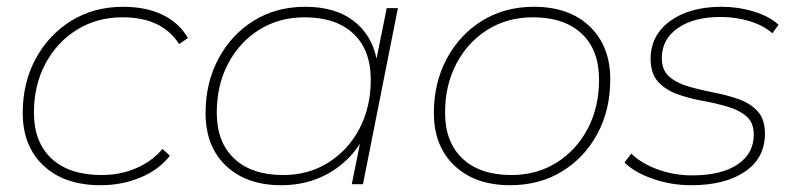

<svg xmlns="http://www.w3.org/2000/svg" viewBox="-20 -543 2336 566"><path d="M277 3Q170 3 108.5 -54.5Q47 -112 47 -210Q47 -300 85.5 -370.5Q124 -441 190.5 -482Q257 -523 343 -523Q410 -523 459 -499.5Q508 -476 534 -431L508 -413Q458 -492 341 -492Q266 -492 207 -455.5Q148 -419 114 -355.5Q80 -292 80 -211Q80 -124 132 -75.5Q184 -27 280 -27Q334 -27 381 -47Q428 -67 459 -104L481 -84Q448 -42 393.5 -19.5Q339 3 277 3Z M809 3Q707 3 646.5 -54Q586 -111 586 -210Q586 -299 624 -370Q662 -441 728 -482Q794 -523 880 -523Q967 -523 1021 -482.5Q1075 -442 1090 -370L1120 -519H1153L1050 0H1017L1041 -119Q1004 -62 944 -29.5Q884 3 809 3ZM815 -27Q889 -27 947.5 -63.5Q1006 -100 1039.5 -163.5Q1073 -227 1073 -308Q1073 -396 1021.5 -444Q970 -492 878 -492Q803 -492 744.5 -455.5Q686 -419 652.5 -355.5Q619 -292 619 -211Q619 -124 670.5 -75.5Q722 -27 815 -27Z M1484 3Q1381 3 1320 -54.5Q1259 -112 1259 -210Q1259 -299 1297 -370Q1335 -441 1401.5 -482Q1468 -523 1554 -523Q1658 -523 1718.5 -465Q1779 -407 1779 -309Q1779 -219 1741 -148.5Q1703 -78 1636.5 -37.5Q1570 3 1484 3ZM1488 -27Q1562 -27 1620.5 -63.5Q1679 -100 1712.5 -163.5Q1746 -227 1746 -308Q1746 -396 1694.5 -444Q1643 -492 1551 -492Q1476 -492 1417.5 -455.5Q1359 -419 1325.5 -355.5Q1292 -292 1292 -211Q1292 -124 1343.5 -75.5Q1395 -27 1488 -27Z M2018 3Q1958 3 1904 -16Q1850 -35 1821 -64L1841 -90Q1871 -61 1919 -43.5Q1967 -26 2020 -26Q2106 -26 2154 -58Q2202 -90 2202 -146Q2202 -182 2180 -200.5Q2158 -219 2123.5 -229Q2089 -239 2050 -246Q2011 -253 1976.5 -265.5Q1942 -278 1920 -302Q1898 -326 1898 -370Q1898 -439 1955.5 -481Q2013 -523 2108 -523Q2156 -523 2202 -509Q2248 -495 2275 -470L2257 -445Q2229 -469 2188.5 -481Q2148 -493 2105 -493Q2025 -493 1978 -460Q1931 -427 1931 -372Q1931 -336 1953 -317Q1975 -298 2009.5 -288Q2044 -278 2083 -270.5Q2122 -263 2156.5 -251Q2191 -239 2213 -215.5Q2235 -192 2235 -149Q2235 -77 2176 -37Q2117 3 2018 3Z"/></svg>

Font: Montserrat ExtraLight
Style: Italic
Weight: 200
Italic angle: -11.3°
Designer: Julieta Ulanovsky
Foundry: Julieta Ulanovsky
Version: Version 9.000; ttfautohint (v1.8.4.7-5d5b)